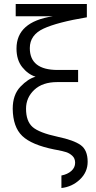

<svg xmlns="http://www.w3.org/2000/svg" viewBox="-20 -746 483 966"><path d="M44 -199Q44 -269 82.5 -309.5Q121 -350 159 -360Q121 -372 92 -408Q63 -444 63 -502Q63 -636 245 -664H59V-726H417V-659Q268 -634 199 -602Q130 -570 130 -504Q130 -394 270 -394H373V-333H268Q194 -333 152.5 -294Q111 -255 111 -199Q111 -136 144 -107Q177 -78 270 -58Q351 -41 386 -16Q421 9 421 68Q421 120 382 157Q343 194 289 200V137Q320 131 339 114Q358 97 358 73Q358 51 344 38Q330 25 313 19.5Q296 14 264 8Q257 7 253 6Q139 -17 92 -62Q45 -107 44 -199Z"/></svg>

Font: Didact Gothic
Style: Regular
Weight: 400
Designer: Daniel Johnson
Foundry: Daniel Johnson
Version: Version 2.101;PS 002.101;hotconv 1.0.88;makeotf.lib2.5.64775